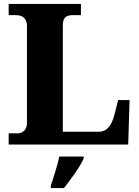

<svg xmlns="http://www.w3.org/2000/svg" viewBox="-20 -734 707 975"><path d="M24 0H631L638 -226H580L561 -151C545 -91 521 -65 480 -65H299V-604C299 -641 312 -657 349 -657H391V-714H24V-657H63C93 -657 117 -641 117 -602V-110C117 -73 93 -57 70 -57H24ZM238 208V221H305C339 177 387 113 405 71V61H281C273 103 251 170 238 208Z"/></svg>

Font: Noto Serif Gurmukhi ExtraBold
Style: Regular
Weight: 800
Designer: Vaibhav Singh and the Monotype Design Team
Foundry: Monotype Imaging Inc.
Version: Version 2.004